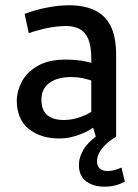

<svg xmlns="http://www.w3.org/2000/svg" viewBox="-20 -513 516 720"><path d="M202.6 6.3Q132.8 6.3 87.9 -29.5Q43 -65.4 43 -136.2Q43 -170.4 61.3 -205.8Q79.6 -241.2 120.4 -265.4Q161.1 -289.6 227.5 -289.6Q253.9 -289.6 284.7 -285.6Q302.7 -282.7 322.3 -277.3V-294.4Q322.3 -340.3 311 -366.7Q299.8 -393.1 278.6 -404.3Q257.3 -415.5 227.5 -415.5Q200.7 -415.5 165 -409.2Q129.4 -402.8 87.9 -388.7L72.3 -460.9Q111.8 -476.1 156.2 -484.6Q200.7 -493.2 240.2 -493.2Q293.9 -493.2 333.5 -475.3Q373 -457.5 394.3 -416.7Q415.5 -376 415.5 -306.2V0Q385.3 16.6 364.5 41.7Q343.8 66.9 343.8 91.8Q343.8 109.9 354.2 119.1Q364.7 128.4 382.8 128.4Q396 128.4 409.7 124.8Q423.3 121.1 435.5 115.2L448.2 168Q432.6 176.8 413.6 181.9Q394.5 187 371.6 187Q329.6 187 302.7 166.5Q275.9 146 275.9 106Q275.9 76.2 293.9 46.4Q309.6 21.5 339.4 -0.5L329.1 -34.2Q319.3 -27.3 306.6 -20.5Q284.7 -9.3 257.8 -1.5Q231 6.3 202.6 6.3ZM219.2 -63Q253.4 -63 285.6 -75.7Q307.1 -83.5 322.3 -93.8V-210.9Q305.7 -216.8 291.5 -219.7Q268.1 -224.1 247.6 -224.1Q195.3 -224.1 165.3 -202.1Q135.3 -180.2 135.3 -139.2Q135.3 -99.6 157.2 -81.3Q179.2 -63 219.2 -63Z"/></svg>

Font: Anaheim SemiBold
Style: Regular
Weight: 600
Version: Version 2.001